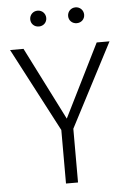

<svg xmlns="http://www.w3.org/2000/svg" viewBox="-58 -911 640 954"><g transform="rotate(-5 261.5 -434.0)"><path d="M166 -868C143 -868 126 -850 126 -828C126 -806 143 -789 166 -789C189 -789 206 -806 206 -828C206 -850 189 -868 166 -868ZM355 -868C332 -868 315 -850 315 -828C315 -806 332 -789 355 -789C378 -789 395 -806 395 -828C395 -850 378 -868 355 -868ZM509 -685H445L264 -321L80 -685H13L232 -267V0H292V-268Z"/></g></svg>

Font: FiraGO Light
Style: Regular
Weight: 300
Designer: bBox Type
Foundry: bBox Type GmbH
Version: Version 1.001;PS 001.001;hotconv 1.0.88;makeotf.lib2.5.64775